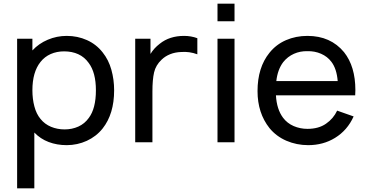

<svg xmlns="http://www.w3.org/2000/svg" viewBox="-20 -773 1993 1043"><path d="M600 -282.5Q600 -154 537.5 -75Q520 -53 498.2 -36.2Q476.5 -19.5 451.5 -8Q426.5 3.5 398.8 9.5Q371 15.5 342.5 15.5Q289.5 15.5 244.5 -1.5Q199.5 -18.5 166.5 -53V250H73V-562.5H156V-499Q190.5 -536.5 239.5 -557.2Q288.5 -578 342.5 -578Q401.5 -578 452.2 -555.2Q503 -532.5 537.5 -488.5Q570 -448 585 -394.2Q600 -340.5 600 -282.5ZM501 -282.5Q501 -379.5 461.5 -431.5Q439 -463 405.2 -478.5Q371.5 -494 328 -494Q288.5 -494 255.5 -479.5Q222.5 -465 200 -436.5Q156 -381.5 156 -282.5Q156 -235.5 166.8 -194.8Q177.5 -154 200 -127Q223 -98.5 257.2 -84.2Q291.5 -70 331 -70Q371.5 -70 405.8 -85.5Q440 -101 462.5 -132.5Q501 -184 501 -282.5Z M1052 -565.5V-478Q1009 -494 964.5 -490.5Q931.5 -489.5 904.2 -478.5Q877 -467.5 858 -449Q826 -419 817 -379.5Q808 -340.5 808 -276V0H714.5V-562.5H797.5V-480Q816 -511 848 -535.5Q901 -578 980 -578Q1018 -578 1052 -565.5Z M1254 -753V-657.5H1161.5V-753ZM1254 -562.5V0H1161.5V-562.5Z M1517.5 -133.5Q1540 -103.5 1575.2 -88.2Q1610.5 -73 1650 -73Q1711 -73 1751 -101Q1791 -128.5 1811.5 -172L1901 -140.5Q1867 -65 1800 -24Q1736 15.5 1654 15.5Q1591.5 15.5 1535.5 -8.5Q1480.5 -32.5 1444 -77Q1379 -159 1379 -278Q1379 -406.5 1444 -486.5Q1480 -531.5 1533.5 -554.8Q1587 -578 1650 -578Q1776 -578 1849 -489.5Q1910.5 -412 1910.5 -283.5L1909.5 -255H1479Q1483 -180 1517.5 -133.5ZM1518.5 -435.5Q1488 -395 1481 -332.5H1814.5Q1809 -400 1780 -437.5Q1758.5 -466 1724 -481Q1689.5 -496 1650 -495Q1611 -496 1576.8 -480.8Q1542.5 -465.5 1518.5 -435.5Z"/></svg>

Font: Russisch Sans Medium
Style: Regular
Weight: 500
Width: 4
Designer: Michael Sharanda (font) & Cristiano Sobral (main changes)
Foundry: Michael Sharanda
Version: Version 2.00;September 8, 2020;FontCreator 13.0.0.2681 64-bi